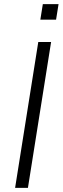

<svg xmlns="http://www.w3.org/2000/svg" viewBox="-20 -908 303 928"><path d="M53 0 165 -705H227L115 0ZM175 -813 187 -888H263L251 -813Z"/></svg>

Font: Nunito Sans 12pt Light
Style: Italic
Weight: 300
Italic angle: -9°
Designer: Vernon Adams
Foundry: Vernon Adams
Version: Version 3.101;gftools[0.9.27]